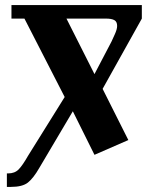

<svg xmlns="http://www.w3.org/2000/svg" viewBox="-20 -734 600 754"><path d="M7 -53H12Q38 -53 53.5 -69Q69 -85 90 -122L234 -353L76 -661H25V-714H537V-661L383 -385L484 -184L351 -126L266 -297L134 -74Q111 -34 89.5 -17Q68 0 23 0H7ZM418 -571Q421 -578 430.5 -598.5Q440 -619 440 -632Q440 -649 429 -655Q418 -661 396 -661H241L351 -443Z"/></svg>

Font: Noto Serif Georgian Bold Cond
Style: Regular
Weight: 700
Width: 3
Designer: Monotype Design team
Foundry: Monotype Imaging Inc.
Version: Version 1.000